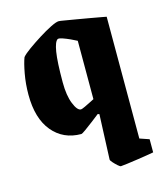

<svg xmlns="http://www.w3.org/2000/svg" viewBox="-101 -545 680 804"><g transform="rotate(-15 239.0 -143.0)"><path d="M229 -470Q234 -470 254 -466.5Q274 -463 301.5 -458.5Q329 -454 356.5 -449Q384 -444 404 -440.5Q424 -437 428 -436V92L469 106V163Q469 163 449 166.5Q429 170 401.5 174Q374 178 351.5 181Q329 184 324 184Q320 184 311 176Q302 168 293.5 158.5Q285 149 285 145L293 -50L286 -52Q272 -41 252.5 -26Q233 -11 217.5 0Q202 11 199 11Q121 11 74 -45.5Q27 -102 27 -205Q27 -252 35 -295.5Q43 -339 52 -362Q62 -374 86.5 -391.5Q111 -409 139.5 -427Q168 -445 193 -457.5Q218 -470 229 -470ZM206 -399Q193 -392 186 -349.5Q179 -307 179 -218Q179 -161 193.5 -125Q208 -89 224 -89Q228 -89 243 -96Q258 -103 271.5 -110Q285 -117 285 -117V-370Q274 -376 257.5 -383.5Q241 -391 226.5 -396Q212 -401 206 -399Z"/></g></svg>

Font: Grenze Gotisch ExtraBold
Style: Regular
Weight: 800
Designer: Renata Polastri
Foundry: Omnibus-Type
Version: Version 1.001